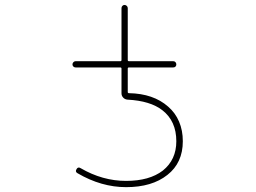

<svg xmlns="http://www.w3.org/2000/svg" viewBox="-20 -773 1040 780"><path d="M492.2 -12.7Q391.6 -12.7 294.9 -69.3Q284.2 -75.2 291 -85.9Q296.9 -96.7 307.6 -89.8Q396.5 -38.1 492.2 -38.1Q586.9 -38.1 641.6 -80.1Q696.3 -124 696.3 -199.2Q696.3 -281.2 639.6 -325.2Q590.8 -363.3 498 -368.2Q487.3 -369.1 480.5 -376.5Q473.6 -383.8 473.6 -393.6V-494.1Q473.6 -499 468.8 -499H287.1Q282.2 -499 278.3 -502.4Q274.4 -505.9 274.4 -511.2Q274.4 -516.6 278.3 -520.5Q282.2 -524.4 287.1 -524.4H468.8Q473.6 -524.4 473.6 -529.3V-740.2Q473.6 -745.1 477.1 -749Q480.5 -752.9 485.8 -752.9Q491.2 -752.9 495.1 -749Q499 -745.1 499 -740.2V-529.3Q499 -524.4 503.9 -524.4H683.6Q689.5 -524.4 692.9 -520.5Q696.3 -516.6 696.3 -511.2Q696.3 -505.9 692.9 -502.4Q689.5 -499 683.6 -499H503.9Q499 -499 499 -494.1V-399.4Q499 -394.5 503.9 -394.5Q603.5 -392.6 663.1 -339.8Q692.4 -314.5 707.5 -278.8Q722.7 -243.2 722.7 -199.2Q722.7 -155.3 707 -121.1Q691.4 -86.9 660.2 -62.5Q597.7 -12.7 492.2 -12.7Z"/></svg>

Font: Rounded-X Mgen+ 2m thin
Style: Regular
Weight: 100
Designer: [Source Han Sans]
Ryoko NISHIZUKA  (kana & ideographs); Paul D. Hunt (Latin, Greek & Cyrillic); Wenlong ZHANG  (bopomofo
Version: Version 1.059.20150602